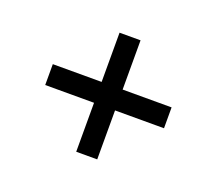

<svg xmlns="http://www.w3.org/2000/svg" viewBox="-81 -627 730 646"><g transform="rotate(20 283.5 -304.0)"><path d="M496.6 -340.8V-266.1H321.3V-90.8H246.1V-266.1H71.3V-340.8H246.1V-517.1H321.3V-340.8Z"/></g></svg>

Font: Estedad-FD Medium
Style: Regular
Weight: 500
Designer: Amin Abedi
Version: Version 7.3